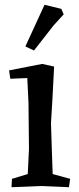

<svg xmlns="http://www.w3.org/2000/svg" viewBox="-20 -777 330 802"><path d="M199 -363 193 -263 196 -166 200 -50 273 -30 268 5 150 0 28 5 30 -30 96 -50 101 -155 99 -347 94 -451 23 -448 18 -483 156 -510 206 -499ZM166 -757 236 -740 246 -717 204 -671 122 -566 86 -583Z"/></svg>

Font: Alike Angular
Style: Regular
Weight: 400
Version: Version 1.210